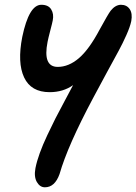

<svg xmlns="http://www.w3.org/2000/svg" viewBox="-20 -527 577 812"><path d="M169.9 265.1Q148.9 265.1 136 242.9Q123 220.7 129.9 184.1Q135.7 154.8 148.2 120.4Q160.6 85.9 180.2 44.4Q199.7 2.9 214.1 -25.4Q228.5 -53.7 254.4 -101.8Q280.3 -149.9 289.1 -167Q247.1 -137.2 189.9 -137.2Q111.3 -137.2 82 -199.5Q52.7 -261.7 74.2 -371.1Q102.5 -506.8 154.8 -506.8Q184.6 -506.8 196.5 -487.3Q208.5 -467.8 203.1 -440.9Q201.2 -430.2 192.6 -397.7Q184.1 -365.2 181.2 -350.1Q160.2 -244.1 224.1 -244.1Q270.5 -244.1 313.7 -281Q356.9 -317.9 401.9 -402.8Q437 -467.3 448.2 -481.9Q467.8 -506.3 491.2 -506.8Q516.1 -506.8 528.6 -488.3Q541 -469.7 535.2 -438Q530.3 -414.1 514.6 -378.9Q499 -343.8 481.9 -312.3Q464.8 -280.8 431.2 -219.2Q397.5 -157.7 374 -112.8Q266.1 89.4 231.9 209Q211.9 265.1 169.9 265.1Z"/></svg>

Font: Shantell Sans Normal
Style: Italic
Weight: 500
Italic angle: -11.31°
Designer: Stephen Nixon, Anya Danilova, Shantell Martin
Foundry: Arrow Type
Version: Version 1.006;[559af2be0]